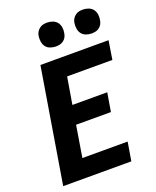

<svg xmlns="http://www.w3.org/2000/svg" viewBox="-172 -1061 944 1160"><g transform="rotate(-20 300.0 -481.0)"><path d="M29 0 150 -735H588L569 -615H278L249 -442H473L453 -322H229L196 -120H487L467 0ZM506 -808Q488 -808 470.5 -814.5Q453 -821 443 -834.5Q433 -848 430 -866.5Q427 -885 430 -904Q432 -917 438.5 -928.5Q445 -940 456.5 -948.5Q468 -957 480 -959.5Q492 -962 505 -962Q523 -962 540.5 -955.5Q558 -949 568.5 -935.5Q579 -922 582 -903.5Q585 -885 581 -866Q579 -853 573 -841.5Q567 -830 555.5 -821.5Q544 -813 531.5 -810.5Q519 -808 506 -808ZM276 -808Q258 -808 240.5 -814.5Q223 -821 213 -834.5Q203 -848 200 -866.5Q197 -885 200 -904Q202 -917 208.5 -928.5Q215 -940 226.5 -948.5Q238 -957 250 -959.5Q262 -962 275 -962Q293 -962 310.5 -955.5Q328 -949 338.5 -935.5Q349 -922 352 -903.5Q355 -885 351 -866Q349 -853 343 -841.5Q337 -830 325.5 -821.5Q314 -813 301.5 -810.5Q289 -808 276 -808Z"/></g></svg>

Font: Iosevka Heavy Extended Oblique
Style: Regular
Weight: 900
Width: 7
Italic angle: -9°
Monospace: yes
Designer: Belleve Invis
Foundry: Belleve Invis
Version: Version 32.5.0; ttfautohint (v1.8.4)